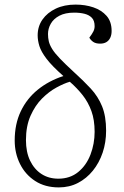

<svg xmlns="http://www.w3.org/2000/svg" viewBox="-20 -802 542 836"><path d="M236 14Q176 14 133 -14Q90 -42 67 -88.5Q44 -135 44 -190Q44 -262 70.5 -317.5Q97 -373 144.5 -411.5Q192 -450 256 -471Q207 -514 183 -545.5Q159 -577 151.5 -601.5Q144 -626 144 -648Q144 -687 165 -717Q186 -747 223 -764.5Q260 -782 309 -782Q351 -782 386.5 -770Q422 -758 444 -733Q466 -708 466 -667Q466 -650 460 -637.5Q454 -625 443 -618.5Q432 -612 416 -612Q397 -612 386 -619.5Q375 -627 369 -638Q381 -654 386.5 -665Q392 -676 392 -688Q392 -712 380 -724.5Q368 -737 348 -742Q328 -747 303 -747Q264 -747 238.5 -733.5Q213 -720 201 -698.5Q189 -677 189 -654Q189 -637 192.5 -622Q196 -607 207 -589Q218 -571 241 -547Q264 -523 302 -488Q343 -451 375 -416.5Q407 -382 424.5 -339Q442 -296 442 -233Q442 -182 427 -137.5Q412 -93 384.5 -59Q357 -25 319.5 -5.5Q282 14 236 14ZM234 -24Q285 -24 320.5 -53Q356 -82 374 -129Q392 -176 392 -228Q392 -280 378 -318.5Q364 -357 340 -387.5Q316 -418 284 -446Q259 -439 226 -421Q193 -403 163 -373Q133 -343 113 -298Q93 -253 93 -192Q93 -140 111 -102.5Q129 -65 160.5 -44.5Q192 -24 234 -24Z"/></svg>

Font: Literata ExtraLight
Style: Italic
Weight: 250
Italic angle: -2°
Designer: Latin by Veronika Burian and Jose Scaglione. Greek by Irene Vlachou. Cyrillic by Vera Evstafieva
Foundry: TypeTogether
Version: Version 3.002